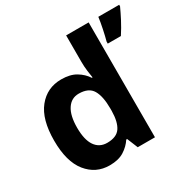

<svg xmlns="http://www.w3.org/2000/svg" viewBox="-169 -925 1095 1100"><g transform="rotate(-30 378.5 -375.0)"><path d="M251 10Q160 10 102.5 -61.5Q45 -133 45 -272Q45 -412 103 -484Q161 -556 255 -556Q314 -556 352 -533Q390 -510 412 -476H417Q414 -492 410 -522.5Q406 -553 406 -585V-760H555V0H441L412 -71H406Q384 -37 347 -13.5Q310 10 251 10ZM303 -109Q365 -109 390 -145.5Q415 -182 416 -255V-271Q416 -351 391.5 -393Q367 -435 301 -435Q252 -435 224 -392.5Q196 -350 196 -270Q196 -190 224 -149.5Q252 -109 303 -109ZM757 -750Q742 -717 722 -678.5Q702 -640 676 -600H589V-613Q597 -642 606 -685Q615 -728 619 -760H757Z"/></g></svg>

Font: Noto Sans Hanifi Rohingya
Style: Bold
Weight: 700
Designer: Monotype Design Team and DaltonMaag
Foundry: Google LLC
Version: Version 2.102; ttfautohint (v1.8.4.7-5d5b)